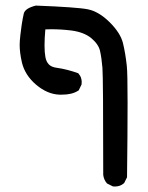

<svg xmlns="http://www.w3.org/2000/svg" viewBox="-20 -431 540 701"><path d="M166 -324.2Q155.8 -324.2 145.5 -323.7Q142.6 -291 142.6 -265.1Q142.6 -239.3 145.8 -222.4Q148.9 -205.6 158.4 -195.8Q168 -186 186.5 -183.6Q225.1 -178.2 265.6 -163.6Q273.4 -154.8 275.9 -146.5Q278.3 -138.2 278.3 -132.6Q278.3 -127 277.8 -122.6L267.1 -100.6L265.6 -100.1Q243.7 -85.4 206.1 -85.4Q201.2 -85.4 196.3 -85.4Q152.3 -87.4 111.8 -121.8Q71.3 -156.2 60.1 -202.6Q51.8 -238.8 51.8 -267.1Q51.8 -280.3 54.4 -303.5Q57.1 -326.7 59.1 -339.8Q63 -365.2 66.9 -381.8Q71.8 -400.9 110.8 -410.6Q261.2 -404.8 300.8 -397Q341.3 -388.7 380.6 -349.6Q419.9 -310.5 429 -273.4Q438 -236.3 442.9 -190.9Q445.8 -166 445.8 -55.4Q445.8 55.2 443.8 216.3L433.1 237.8L432.1 238.3Q418.9 250 399.4 250Q396.5 250 392.1 249.5L370.6 238.8Q358.9 225.1 356.9 207.5V207Q356.9 -147.5 354 -183.1Q351.1 -218.8 345.2 -245.1Q339.8 -269.5 313 -292Q285.6 -314 239.3 -319.8Q203.1 -324.2 166 -324.2Z"/></svg>

Font: Bakudai
Style: Medium
Weight: 500
Version: Version 1.48